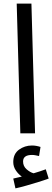

<svg xmlns="http://www.w3.org/2000/svg" viewBox="-20 -734 288 1057"><path d="M92 0 72 -714H153L173 0ZM65 303 53 249Q68 246 79 243Q90 240 100 238Q81 225 67 204Q53 183 53 158Q53 113 84.5 90Q116 67 156 67Q179 67 203 75L195 125Q185 123 176 121Q167 119 156 119Q107 119 107 155Q107 181 126.5 198Q146 215 165 220Q203 209 232 198L248 249Q224 258 191.5 268Q159 278 126 287.5Q93 297 65 303Z"/></svg>

Font: Noto IKEA Arabic
Style: Regular
Weight: 400
Designer: Monotype Design Team
Foundry: Monotype Imaging Inc.
Version: Version 1.200